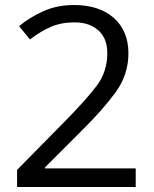

<svg xmlns="http://www.w3.org/2000/svg" viewBox="-20 -744 612 764"><path d="M520 0V-74H159V-78L308 -227Q390 -308 440.5 -377.5Q491 -447 491 -532Q491 -621 433 -672.5Q375 -724 275 -724Q207 -724 152.5 -699.5Q98 -675 56 -640L99 -587Q141 -619 182 -637Q223 -655 277 -655Q335 -655 371 -623.5Q407 -592 407 -532Q407 -458 363.5 -401Q320 -344 238 -261L48 -68V0Z"/></svg>

Font: Noto Sans Sinhala
Style: Regular
Weight: 400
Designer: Jelle Bosma - Monotype Design Team
Foundry: Monotype Imaging Inc.
Version: Version 1.900